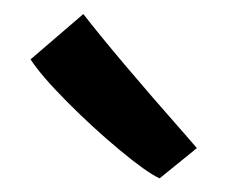

<svg xmlns="http://www.w3.org/2000/svg" viewBox="-20 -891 331 279"><path d="M24.4 -804.7 101.1 -870.6Q148.4 -809.6 250.5 -693.8L266.1 -675.8L211.9 -631.8Q192.9 -640.6 153.8 -673.1Q114.7 -705.6 77.4 -743.2Q40 -780.8 24.4 -804.7Z"/></svg>

Font: Merriweather Sans
Style: Regular
Weight: 400
Designer: Eben Sorkin
Foundry: Eben Sorkin
Version: Version 1.006; ttfautohint (v1.4.1) -l 6 -r 50 -G 0 -x 11 -H